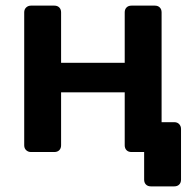

<svg xmlns="http://www.w3.org/2000/svg" viewBox="-20 -540 674 682"><path d="M90 0Q80 0 73 -6.5Q66 -13 66 -24V-496Q66 -507 73 -513.5Q80 -520 90 -520H173Q184 -520 190.5 -513.5Q197 -507 197 -496V-317H423V-496Q423 -507 429.5 -513.5Q436 -520 447 -520H530Q541 -520 547.5 -513.5Q554 -507 554 -496V-106H599Q610 -106 616.5 -99Q623 -92 623 -82V98Q623 109 616.5 115.5Q610 122 599 122H516Q505 122 498.5 115.5Q492 109 492 98V0H447Q436 0 429.5 -6.5Q423 -13 423 -24V-212H197V-24Q197 -13 190.5 -6.5Q184 0 173 0Z"/></svg>

Font: Fz Rubik Med
Style: Regular
Weight: 500
Designer: Hubert and Fischer
Foundry: Hubert and Fischer
Version: Vit hóa bi FontZin.com